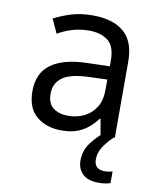

<svg xmlns="http://www.w3.org/2000/svg" viewBox="-85 -612 734 899"><g transform="rotate(10 281.5 -162.5)"><path d="M232 10Q159 10 112.5 -29Q66 -68 66 -148Q66 -234 124.5 -276.5Q183 -319 295 -322L403 -325V-351Q403 -421 368.5 -447Q334 -473 279 -473Q238 -473 200.5 -462Q163 -451 131 -432L100 -499Q139 -519 183 -532.5Q227 -546 284 -546Q380 -546 432 -501.5Q484 -457 484 -362V0H416L403 -75H399Q368 -33 328 -11.5Q288 10 232 10ZM250 -63Q290 -63 324.5 -79Q359 -95 380.5 -128.5Q402 -162 402 -214V-262L315 -259Q228 -256 190 -228.5Q152 -201 152 -151Q152 -104 179.5 -83.5Q207 -63 250 -63ZM445 221Q394 221 369 196.5Q344 172 344 132Q344 85 372 48Q400 11 432 -14L479 0Q446 32 430 59Q414 86 414 115Q414 163 464 163Q485 163 501 157V213Q489 217 475.5 219Q462 221 445 221Z"/></g></svg>

Font: Noto Sans Mono SemiCondensed
Style: Regular
Weight: 400
Width: 4
Designer: Monotype Design Team
Foundry: Monotype Imaging Inc.
Version: Version 2.014